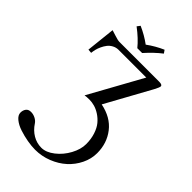

<svg xmlns="http://www.w3.org/2000/svg" viewBox="-301 -905 1210 1210"><g transform="rotate(45 304.0 -300.5)"><path d="M275.4 -697.3Q237.3 -744.6 174.8 -791.5L190.4 -812Q249 -786.1 296.9 -750.5Q347.2 -787.1 403.8 -812L418 -791.5Q370.6 -755.4 318.4 -697.3ZM167.5 -645.5H522.5Q550.3 -645.5 550.3 -631.8Q550.3 -622.1 533.7 -590.8L367.2 -288.1Q463.9 -268.6 514.2 -203.6Q564.5 -138.7 564.5 -50.8Q564.5 0.5 541 48.6Q517.6 96.7 478.3 132.3Q439 168 384.8 189.5Q330.6 210.9 272 210.9Q240.2 210.9 201.9 204.1Q163.6 197.3 127 185.3Q90.3 173.3 65.9 153.3Q41.5 133.3 41.5 110.4Q41.5 89.8 52.2 75Q63 60.1 86.4 60.1Q106.4 60.1 125.5 69.8Q144.5 79.6 154.3 94.7Q178.2 131.8 214.1 153.1Q250 174.3 291 174.3Q333 174.3 376.7 140.1Q420.4 106 447.8 55.2Q475.1 4.4 475.1 -42Q475.1 -87.4 462.6 -125Q450.2 -162.6 430.7 -186Q411.1 -209.5 386.2 -225.6Q361.3 -241.7 337.6 -248.3Q314 -254.9 292 -254.9Q265.1 -254.9 250.5 -252L446.3 -606.4H197.3Q176.3 -606 158.2 -595.9Q140.1 -585.9 128.7 -571Q117.2 -556.2 108.4 -537.4Q99.6 -518.6 95.7 -502Q91.8 -485.4 90.3 -470.7L64 -473.1L85 -667.5Q91.3 -666 122.3 -655.8Q153.3 -645.5 167.5 -645.5Z"/></g></svg>

Font: Libertinage
Style: f
Weight: 400
Designer: OSP
Foundry: OSP
Version: Version 1.0; 2008; OFL relea